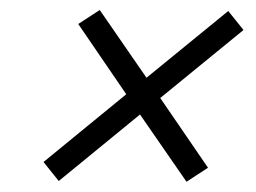

<svg xmlns="http://www.w3.org/2000/svg" viewBox="-20 -527 512 384"><path d="M97.5 -165 67 -203 232.5 -338.5 136.5 -479 179.5 -507 273 -371.5 436.5 -505 467 -467 300.5 -331 396 -191.5 353 -163.5 260 -298Z"/></svg>

Font: Libre Caslon Text
Style: Italic
Weight: 400
Italic angle: -22.583°
Designer: Pablo Impallari, Rodrigo Fuenzalida, Katja Schimmel
Foundry: Pablo Impallari, Rodrigo Fuenzalida
Version: Version 2.000